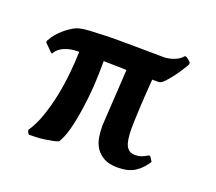

<svg xmlns="http://www.w3.org/2000/svg" viewBox="-86 -564 779 691"><g transform="rotate(20 303.5 -218.0)"><path d="M536 -421Q535 -419 526 -404.5Q517 -390 504.5 -373Q492 -356 479 -342Q466 -328 457 -328H432Q430 -305 428 -273.5Q426 -242 424.5 -213Q423 -184 422.5 -162.5Q422 -141 422 -138Q422 -90 432.5 -71Q443 -52 465 -52Q481 -52 491 -56Q501 -60 513 -67Q517 -69 521 -65L531 -49Q513 -20 488 -4Q463 12 422 12Q390 12 370 1Q350 -10 338.5 -27.5Q327 -45 323.5 -67Q320 -89 320 -111L333 -329L245 -331Q245 -246 238 -186Q231 -126 222.5 -87.5Q214 -49 205.5 -29.5Q197 -10 194 -6Q189 -2 174 1Q159 4 142 6.5Q125 9 108.5 9.5Q92 10 83 10Q78 6 76 0Q75 -3 75 -6Q95 -35 109 -75.5Q123 -116 132 -160Q141 -204 145.5 -249Q150 -294 151 -332H144Q118 -332 95 -322.5Q72 -313 61 -293Q58 -292 49 -302Q40 -312 30 -321Q25 -327 30 -333Q36 -345 46.5 -357.5Q57 -370 70 -381Q83 -392 97 -400.5Q111 -409 125 -412Q136 -415 162 -416.5Q188 -418 221 -419Q254 -420 290 -419.5Q326 -419 357 -419Q388 -419 411 -418.5Q434 -418 441 -418Q462 -418 482.5 -426Q503 -434 514 -448Q518 -448 521.5 -446Q525 -444 537 -433Q540 -428 536 -421Z"/></g></svg>

Font: Lusitana
Style: Bold
Weight: 700
Designer: Ana Paula Megda
Foundry: Ana Paula Megda
Version: Version 1.000; ttfautohint (v1.1) -l 8 -r 50 -G 200 -x 14 -D